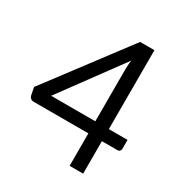

<svg xmlns="http://www.w3.org/2000/svg" viewBox="-167 -840 915 965"><g transform="rotate(30 290.0 -358.0)"><path d="M451.5 -258.5H560V-207.5Q560 -199.5 555.2 -194Q550.5 -188.5 540.5 -188.5H451.5V0H373V-188.5H55.5Q45.5 -188.5 38.2 -194.2Q31 -200 29 -208.5L20 -254L368.5 -716.5H451.5ZM373 -554Q373 -567 373.8 -582Q374.5 -597 377 -613L116.5 -258.5H373Z"/></g></svg>

Font: LatoCHI
Style: Regular
Weight: 400
Designer: Lukasz Dziedzic
Foundry: tyPoland Lukasz Dziedzic
Version: Version 1.104